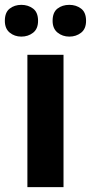

<svg xmlns="http://www.w3.org/2000/svg" viewBox="-35 -772 375 792"><path d="M227 0H78V-546H227ZM-15 -686Q-15 -721 5 -736.5Q25 -752 53 -752Q81 -752 101.5 -736.5Q122 -721 122 -686Q122 -653 101.5 -637Q81 -621 53 -621Q25 -621 5 -637.5Q-15 -654 -15 -686ZM182 -686Q182 -721 202 -736.5Q222 -752 251 -752Q279 -752 299.5 -736.5Q320 -721 320 -686Q320 -653 299.5 -637Q279 -621 251 -621Q223 -621 202.5 -637.5Q182 -654 182 -686Z"/></svg>

Font: Noto Sans Nag Mundari
Style: Bold
Weight: 700
Version: Version 1.000